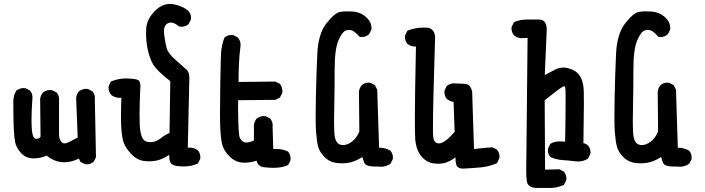

<svg xmlns="http://www.w3.org/2000/svg" viewBox="-20 -805 3540 964"><path d="M163.1 -107.9Q175.3 -107.9 183.6 -118.7L181.6 -308.1Q184.1 -326.7 195.8 -340.8Q211.9 -353 232.4 -353Q235.4 -353 240.2 -352.5L263.7 -341.3L264.6 -339.8Q276.9 -326.2 276.9 -305.7Q276.9 -302.7 276.4 -299.3V-130.9Q276.4 -104 289.6 -91.3Q295.4 -85 304.2 -85Q310.1 -85 317.6 -88.1Q325.2 -91.3 333.5 -95.2Q349.6 -103 370.1 -114.7L362.3 -314Q364.7 -332.5 376.5 -346.7Q392.6 -358.9 413.1 -358.9Q416 -358.9 420.9 -358.4L443.4 -347.2L444.3 -345.7Q456.5 -332 456.5 -311.5Q456.5 -308.6 456.1 -305.2L461.9 -15.6L450.7 6.8L449.2 7.8Q435.5 20 415 20Q412.1 20 407.2 19.5L383.8 7.8L376 -8.8Q338.4 9.8 301.8 9.8Q255.9 9.8 213.9 -23.9Q184.6 -9.8 148.4 -9.8Q109.9 -9.8 85.4 -36.9Q61 -64 55.7 -92.3Q50.8 -119.1 48.8 -165.5Q46.9 -211.9 46.9 -295.9Q46.9 -325.7 61.5 -349.1L62.5 -350.1L63.5 -351.1Q79.1 -362.8 99.6 -362.8Q102.5 -362.8 107.4 -362.3L129.9 -351.1L130.9 -349.6Q143.1 -335.9 143.1 -315.4Q143.1 -312.5 142.6 -309.1Q138.2 -243.2 138.2 -207.5Q138.2 -171.9 140.1 -152.8Q143.1 -121.1 152.3 -111.8Q155.3 -108.9 158.2 -108.4Q161.1 -107.9 163.1 -107.9Z M931.2 -64Q954.6 -64 973.1 -50.8Q985.8 -36.1 985.8 -15.6Q985.8 -12.7 985.4 -7.8L973.6 15.6L971.2 17.1Q939.9 30.8 902.8 30.8Q890.1 30.8 877.4 29.3Q842.3 27.8 834 7.3Q829.6 -4.4 829.6 -21.5Q829.6 -24.4 829.6 -27.3Q795.4 -5.4 767.1 1Q747.6 4.9 731 4.9Q714.4 4.9 700.7 2.9Q666 -2.4 638.2 -32.5Q610.4 -62.5 601.1 -88.9Q587.4 -127 587.4 -219.2Q587.4 -258.8 589.4 -314.5Q585.4 -314 578.6 -314Q571.8 -314 561.3 -316.7Q550.8 -319.3 539.6 -327.1Q524.9 -343.8 524.9 -364.7Q524.9 -367.7 525.4 -372.1L537.1 -396L540 -397Q576.2 -411.1 610.8 -411.1Q615.2 -411.1 619.6 -411.1Q665 -408.7 674.3 -402.8Q679.2 -399.4 681.6 -394Q685.1 -384.3 685.1 -372.3Q685.1 -360.4 683.6 -347.2Q680.7 -272 680.7 -231.7Q680.7 -191.4 681.6 -178Q682.6 -164.6 683.3 -158.4Q684.1 -152.3 684.8 -146.7Q685.5 -141.1 686.8 -136.2Q688 -131.3 689.2 -127Q690.4 -122.6 691.9 -119.1Q695.8 -108.4 701.7 -102.5Q712.9 -91.3 734.4 -91.3Q763.2 -91.3 786.1 -110.1Q809.1 -128.9 831.1 -137.2L835 -397.5Q768.1 -449.7 749 -481.4Q730 -513.7 720.2 -563.5Q713.4 -601.1 713.4 -637.2Q713.4 -648.4 713.9 -659.7Q716.8 -709 758.3 -750.5Q793 -785.2 833.5 -785.2Q840.3 -785.2 847.7 -784.2Q895 -776.9 926.3 -749.5Q939 -735.4 939 -714.8Q939 -711.9 938.5 -707L927.2 -684.6L926.3 -683.6Q911.6 -670.9 892.1 -670.9Q886.7 -670.9 878.4 -672.4L877 -673.8Q855 -691.9 838.4 -691.9Q820.8 -691.9 810.1 -676.8Q803.2 -666.5 803.2 -647.5Q803.2 -638.7 804.7 -627.9Q809.6 -591.3 816.9 -563Q824.2 -536.6 862.8 -502.9Q915.5 -456.5 918 -454.1Q930.7 -440.9 930.7 -414.6L922.9 -63.5Q927.2 -64 931.2 -64Z M1367.7 -57.1Q1398.4 -57.1 1424.3 -44.9L1425.8 -44.4L1427.2 -43Q1439 -28.3 1439 -7.8Q1439 -4.9 1438.5 0L1426.8 23.4L1424.3 24.4Q1397 37.6 1353 37.6Q1334 37.6 1312 35.2Q1290.5 34.7 1279.3 22.9Q1271 14.6 1268.1 1.5Q1239.7 11.7 1210 11.7Q1205.6 11.7 1201.2 11.7Q1160.6 9.8 1130.4 -21.5Q1100.1 -51.8 1093 -91.3Q1085.9 -130.9 1085 -195.3Q1084.5 -216.3 1084.5 -236.8Q1084.5 -257.3 1085 -275.9Q1085.4 -389.6 1088.4 -499Q1089.4 -521 1089.8 -535.2Q1091.8 -577.6 1106.9 -616.2L1108.4 -617.2Q1122.1 -629.4 1142.6 -629.4Q1145.5 -629.4 1150.4 -628.9L1172.9 -617.7L1173.8 -616.7Q1188 -600.6 1188 -579.6Q1188 -576.7 1187.5 -573.2Q1181.6 -528.8 1179.7 -483.6Q1177.7 -438.5 1177.7 -393.6L1362.3 -395.5L1385.3 -384.3Q1397.9 -367.2 1397.9 -346.7Q1397.9 -343.8 1397.5 -338.9L1385.7 -315.4L1362.3 -303.7L1175.8 -301.8Q1175.3 -283.7 1175.3 -258.5Q1175.3 -233.4 1176.5 -192.6Q1177.7 -151.9 1180.7 -127Q1183.1 -105 1201.2 -93.3Q1207.5 -89.4 1216.8 -89.4Q1231.9 -89.4 1254.9 -99.6V-177.2Q1257.3 -195.8 1269 -210Q1278.8 -217.3 1288.1 -219.7Q1297.4 -222.2 1303.2 -222.2Q1309.1 -222.2 1313.5 -221.7L1335.9 -210.4L1336.9 -209Q1349.1 -195.3 1349.1 -174.8Q1349.1 -171.9 1348.6 -168.9L1352.1 -56.6Q1359.9 -57.1 1367.7 -57.1Z M1883.8 -63.5Q1914.1 -63.5 1939.5 -48.8L1940.4 -47.9Q1952.6 -34.2 1952.6 -13.7Q1952.6 -10.7 1952.1 -5.9L1940.4 17.1L1939 18.1Q1918 32.2 1892.1 32.2Q1885.7 32.2 1879.4 31.2Q1875.5 31.2 1871.1 31.2Q1866.7 31.2 1860.4 31.2Q1824.2 30.3 1814 19.5Q1811.5 17.1 1810.1 14.6Q1805.2 3.4 1799.3 -16.6Q1769.5 2.4 1741.7 9.8Q1720.2 15.1 1696.8 15.1Q1685.1 15.1 1672.9 13.7Q1635.3 9.3 1610.1 -15.9Q1585 -41 1577.6 -68.1Q1570.3 -95.2 1566.9 -142.6Q1564.9 -169.9 1564.9 -215.8Q1564.9 -261.7 1565.9 -313Q1568.4 -437 1573.2 -536.4Q1578.1 -635.7 1618.7 -687.5Q1659.7 -739.7 1687 -745.1Q1703.1 -748 1720 -748Q1736.8 -748 1751 -747.1Q1793.9 -743.7 1822.8 -714.8Q1845.2 -692.4 1845.2 -666Q1845.2 -661.6 1844.7 -655.8L1833.5 -633.8L1832.5 -632.8Q1816.4 -618.7 1795.4 -618.7Q1792.5 -618.7 1786.1 -619.6Q1765.6 -643.1 1750 -650.9Q1741.7 -654.8 1733.6 -654.8Q1725.6 -654.8 1717.3 -652.3Q1710.9 -650.4 1704.6 -644Q1692.4 -631.8 1680.2 -604Q1660.2 -559.1 1660.2 -458.7Q1660.2 -358.4 1658.7 -294.9Q1657.2 -231.4 1657.2 -199.2Q1657.2 -167 1658 -152.6Q1658.7 -138.2 1659.2 -132.3Q1659.7 -126.5 1660.4 -121.6Q1661.1 -116.7 1662.4 -112.3Q1663.6 -107.9 1664.8 -104.2Q1666 -100.6 1667.5 -97.7Q1670.9 -91.3 1674.3 -87.4Q1685.5 -76.7 1701.7 -76.7Q1705.6 -76.7 1710 -77.1Q1735.4 -81.1 1757.3 -103Q1774.9 -121.1 1784.2 -145L1782.2 -345.2Q1784.7 -363.8 1796.4 -377.4Q1810.5 -390.1 1831.1 -390.1Q1834 -390.1 1838.9 -389.6L1862.3 -377.9L1874 -354.5L1883.3 -63.5Q1883.8 -63.5 1883.8 -63.5Z M2068.4 -571.3Q2066.9 -571.3 2065.4 -571.3Q2043.9 -571.3 2025.9 -584Q2018.6 -592.8 2015.9 -601.8Q2013.2 -610.8 2013.2 -619.1Q2013.2 -622.6 2013.7 -627L2025.4 -650.9L2028.3 -651.9Q2064.9 -666.5 2107.9 -666.5Q2117.7 -666.5 2127.9 -666Q2142.6 -663.1 2150.9 -654.3Q2164.6 -641.1 2164.6 -614.7Q2164.6 -608.9 2164.1 -603Q2153.8 -274.4 2153.8 -162.1Q2153.8 -125.5 2155.3 -117.7Q2157.2 -99.6 2165.5 -91.8Q2172.4 -85 2184.1 -85Q2211.9 -85 2262.7 -142.6L2257.3 -293Q2239.3 -296.4 2224.1 -307.6Q2216.8 -316.4 2214.1 -325.4Q2211.4 -334.5 2211.4 -342.8Q2211.4 -346.2 2211.9 -350.6L2223.1 -373L2224.6 -374.5Q2240.7 -386.7 2260.3 -386.7Q2265.6 -386.7 2271 -385.7Q2304.7 -385.7 2321.3 -382.8Q2342.3 -378.9 2350.6 -345.7L2359.9 -56.6Q2413.1 -63.5 2451.7 -65.4L2474.6 -54.2L2475.6 -52.7Q2487.8 -39.1 2487.8 -18.6Q2487.8 -15.6 2487.3 -10.7L2475.6 13.7L2473.1 15.1Q2436.5 31.2 2395.8 35.2Q2355 39.1 2315.9 41Q2310.1 41.5 2304.2 41.5Q2286.6 41.5 2276.9 32.2Q2272.5 27.8 2270.5 20.5Q2267.1 8.8 2267.1 -7.3Q2267.1 -11.2 2267.1 -15.1Q2239.7 4.9 2218.8 11.2Q2200.7 17.1 2179.7 17.1Q2169.4 17.1 2158.2 15.6Q2123 11.2 2096.9 -18.6Q2070.8 -48.3 2064.9 -103Q2063 -123.5 2063 -218.8Q2063 -314 2068.4 -571.3Z M2817.4 -93.8Q2819.8 -224.6 2819.8 -297.9Q2819.8 -353.5 2818.4 -361.8Q2817.4 -369.1 2814.9 -371.1Q2814 -372.1 2813 -372.1Q2812 -372.1 2809.6 -371.3Q2807.1 -370.6 2803.7 -368.7Q2782.2 -355.5 2714.8 -301.8L2716.8 46.9L2788.1 44.9L2810.5 56.2L2811.5 57.6Q2823.7 71.3 2823.7 91.8Q2823.7 94.7 2823.2 99.6L2811.5 123Q2793.5 131.3 2776.6 135Q2759.8 138.7 2741.7 138.7H2673.8Q2638.7 137.7 2628.4 116.2Q2626 111.3 2625 105Q2622.1 84 2622.1 48.3L2628.9 -614.7L2593.3 -613.3Q2574.7 -615.7 2561 -627.4Q2553.7 -635.7 2551 -644.8Q2548.3 -653.8 2548.3 -662.1Q2548.3 -665.5 2548.8 -669.9L2560.5 -693.4L2563.5 -694.8Q2592.3 -707 2625 -707H2687.5Q2703.1 -706.5 2712.4 -697.3Q2725.1 -684.6 2725.1 -656.7Q2725.1 -656.2 2715.3 -428.2L2766.6 -455.1Q2786.6 -465.8 2809.1 -465.8Q2822.3 -465.8 2835.4 -461.9Q2872.1 -452.1 2890.6 -424.8Q2909.2 -397.9 2911.1 -347.7Q2911.6 -331.1 2911.6 -279.3Q2911.6 -227.5 2909.2 -86.4Q2921.4 -84 2932.1 -74.7Q2944.8 -60.5 2944.8 -40Q2944.8 -37.1 2944.3 -32.2L2932.6 -9.3L2930.7 -7.8Q2908.7 5.9 2882.3 5.9Q2876 5.9 2864.7 4.4Q2837.9 1 2807.1 -1Q2774.4 -2.9 2744.6 -16.1L2743.2 -17.1Q2731 -30.3 2731 -49.8Q2731 -54.2 2731.9 -60.1L2743.2 -82.5L2744.6 -83.5Q2762.2 -95.2 2793.5 -95.2Q2804.7 -95.2 2817.4 -93.8Z M3383.8 -63.5Q3414.1 -63.5 3439.5 -48.8L3440.4 -47.9Q3452.6 -34.2 3452.6 -13.7Q3452.6 -10.7 3452.1 -5.9L3440.4 17.1L3439 18.1Q3418 32.2 3392.1 32.2Q3385.7 32.2 3379.4 31.2Q3375.5 31.2 3371.1 31.2Q3366.7 31.2 3360.4 31.2Q3324.2 30.3 3314 19.5Q3311.5 17.1 3310.1 14.6Q3305.2 3.4 3299.3 -16.6Q3269.5 2.4 3241.7 9.8Q3220.2 15.1 3196.8 15.1Q3185.1 15.1 3172.9 13.7Q3135.3 9.3 3110.1 -15.9Q3085 -41 3077.6 -68.1Q3070.3 -95.2 3066.9 -142.6Q3064.9 -169.9 3064.9 -215.8Q3064.9 -261.7 3065.9 -313Q3068.4 -437 3073.2 -536.4Q3078.1 -635.7 3118.7 -687.5Q3159.7 -739.7 3187 -745.1Q3203.1 -748 3220 -748Q3236.8 -748 3251 -747.1Q3293.9 -743.7 3322.8 -714.8Q3345.2 -692.4 3345.2 -666Q3345.2 -661.6 3344.7 -655.8L3333.5 -633.8L3332.5 -632.8Q3316.4 -618.7 3295.4 -618.7Q3292.5 -618.7 3286.1 -619.6Q3265.6 -643.1 3250 -650.9Q3241.7 -654.8 3233.6 -654.8Q3225.6 -654.8 3217.3 -652.3Q3210.9 -650.4 3204.6 -644Q3192.4 -631.8 3180.2 -604Q3160.2 -559.1 3160.2 -458.7Q3160.2 -358.4 3158.7 -294.9Q3157.2 -231.4 3157.2 -199.2Q3157.2 -167 3158 -152.6Q3158.7 -138.2 3159.2 -132.3Q3159.7 -126.5 3160.4 -121.6Q3161.1 -116.7 3162.4 -112.3Q3163.6 -107.9 3164.8 -104.2Q3166 -100.6 3167.5 -97.7Q3170.9 -91.3 3174.3 -87.4Q3185.5 -76.7 3201.7 -76.7Q3205.6 -76.7 3210 -77.1Q3235.4 -81.1 3257.3 -103Q3274.9 -121.1 3284.2 -145L3282.2 -345.2Q3284.7 -363.8 3296.4 -377.4Q3310.5 -390.1 3331.1 -390.1Q3334 -390.1 3338.9 -389.6L3362.3 -377.9L3374 -354.5L3383.3 -63.5Q3383.8 -63.5 3383.8 -63.5Z"/></svg>

Font: Bakudai
Style: Bold
Weight: 700
Version: Version 1.48